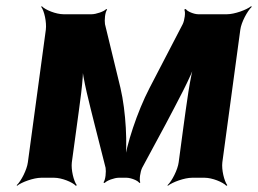

<svg xmlns="http://www.w3.org/2000/svg" viewBox="-20 -574 833 620"><path d="M369 -290 319 -496C317 -508 319 -535 326 -543L323 -545C317 -537 290 -528 276 -528H185C161 -528 126 -542 115 -554L113 -552C123 -539 131 -502 128 -478L70 -50C67 -26 48 11 34 24L35 26C50 14 89 0 113 0H155C179 0 214 14 225 26L228 24C218 11 209 -26 212 -50L227 -160C236 -229 251 -320 248 -371L244 -370C247 -319 270 -235 286 -170L321 -32C323 -20 321 7 314 15L318 17C324 9 350 0 363 0H389C402 0 426 9 430 17L433 15C429 7 433 -20 439 -32L515 -173C550 -240 597 -325 614 -378L610 -379C593 -326 582 -233 572 -162L557 -50C554 -26 535 11 521 24L522 26C537 14 576 0 600 0H641C665 0 700 14 711 26L714 24C704 11 695 -26 698 -50L756 -478C759 -502 779 -539 793 -552L791 -554C776 -542 737 -528 713 -528H620C607 -528 584 -537 580 -545L575 -543C580 -535 576 -508 570 -496L463 -290C423 -213 388 -106 380 -44H384C392 -106 387 -213 369 -290Z"/></svg>

Font: Asimov
Style: EdgeIt
Weight: 500
Designer: Google
Version: Version 2.000980: 2014